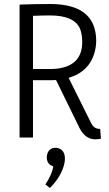

<svg xmlns="http://www.w3.org/2000/svg" viewBox="-20 -682 538 952"><path d="M143.6 0V-284.2H231.4Q249 -284.2 257.8 -285.2L376 -43.9Q404.3 7.8 450.2 8.8Q467.8 8.8 480.5 5.9L476.6 -43H470.7Q445.3 -44.9 432.6 -70.3L320.3 -295.9Q424.8 -327.1 450.2 -426.8Q457 -453.1 457 -481.4Q455.1 -661.1 231.4 -662.1Q150.4 -662.1 77.1 -659.2V0ZM227.5 -605.5Q348.6 -605.5 377 -539.1Q387.7 -511.7 387.7 -473.6Q387.7 -357.4 264.6 -341.8Q247.1 -339.8 228.5 -339.8H143.6V-603.5Q196.3 -605.5 227.5 -605.5ZM301.8 104.5Q301.8 62.5 268.6 52.7Q261.7 50.8 255.9 50.8Q224.6 50.8 214.8 80.1Q211.9 89.8 211.9 98.6Q212.9 133.8 244.1 142.6Q239.3 180.7 205.1 232.4L227.5 250Q286.1 191.4 299.8 126Q301.8 114.3 301.8 104.5Z"/></svg>

Font: Yaldevi Colombo
Style: Regular
Weight: 400
Designer: Sol Matas, Denzil Rajitha, Kosala Senevirathne and Pathum Egodawatta
Foundry: Mooniak
Version: Version 1.020 ; ttfautohint (v1.6)